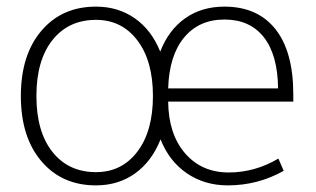

<svg xmlns="http://www.w3.org/2000/svg" viewBox="-20 -550 954 580"><path d="M270 -530Q337 -530 387.5 -494.5Q438 -459 464 -394Q489 -459 539 -494.5Q589 -530 658 -530Q758 -530 812 -462Q866 -394 866 -265V-243H488Q489 -145 539 -87Q589 -29 671 -29Q750 -29 821 -71L837 -34Q759 10 668 10Q598 10 544.5 -26.5Q491 -63 465 -129Q439 -63 388.5 -26.5Q338 10 270 10Q167 10 105 -63Q43 -136 43 -260Q43 -384 105 -457Q167 -530 270 -530ZM488 -283H820Q819 -384 777 -437.5Q735 -491 658 -491Q581 -491 536 -436.5Q491 -382 488 -283ZM270 -490Q187 -490 138.5 -429Q90 -368 90 -260Q90 -152 138.5 -91Q187 -30 270 -30Q348 -30 395 -92Q442 -154 442 -260Q442 -366 395 -428Q348 -490 270 -490Z"/></svg>

Font: M PLUS 1p Light
Style: Regular
Weight: 300
Version: Version 1.061